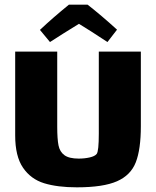

<svg xmlns="http://www.w3.org/2000/svg" viewBox="-20 -791 668 822"><path d="M583 -570V-251Q583 -152 561.5 -96.5Q540 -41 481 -15Q422 11 309 11Q226 11 169 -6.5Q112 -24 78.5 -73Q45 -122 45 -211V-570H225V-249Q225 -196 230.5 -168.5Q236 -141 256 -126.5Q276 -112 317 -112Q342 -112 364 -117Q386 -122 394 -132Q403 -144 403 -219V-570ZM481 -664 440 -611Q366 -660 318 -689Q243 -643 194 -611L151 -663Q205 -714 275 -771H355Q414 -725 481 -664Z"/></svg>

Font: Lalezar
Style: Regular
Weight: 400
Designer: Borna Izadpanah
Foundry: Borna Izadpanah
Version: Version 1.004